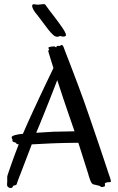

<svg xmlns="http://www.w3.org/2000/svg" viewBox="-20 -917 587 956"><path d="M532.2 -14.2Q532.2 -10.3 527.3 -10Q522.5 -9.8 517.1 -9.8Q514.6 -9.3 512.2 -8.8Q509.8 -7.8 507.1 -7.1Q504.4 -6.3 502 -3.9Q502.9 1 502.7 3.7Q502.4 6.3 502.4 7.8L502 9.8Q500.5 11.7 496.1 12.9Q491.7 14.2 486.8 14.2Q485.8 14.2 483.9 13.7Q480.5 12.7 477.1 8.8Q468.8 6.3 457.5 3.9Q451.7 2.4 444.8 1Q439.5 -0.5 435.5 -6.8Q431.6 -13.2 428.5 -21.7Q425.3 -30.3 422.6 -39.3Q419.9 -48.3 418 -55.2L370.1 -206.1Q359.4 -206.1 343 -205.8Q326.7 -205.6 308.1 -205.3Q289.6 -205.1 270.5 -204.3Q251.5 -203.6 235.8 -203.1L138.2 -198.2L81.1 -48.8Q79.6 -46.4 76.9 -39.1Q74.2 -31.7 71.3 -23.7Q68.4 -15.6 65.9 -8.5Q63.5 -1.5 63 0Q62 3.9 57.1 4.9Q52.2 5.9 48.8 6.8Q45.9 7.8 43.9 12.2Q42 16.6 38.1 18.1Q34.2 20.5 28.3 18.6Q22.5 16.6 18.1 12.2Q14.2 7.3 15.1 -0.2Q16.1 -7.8 16.1 -16.1Q16.1 -24.4 15.9 -31.7Q15.6 -39.1 18.1 -45.9Q19 -48.8 24.2 -64.2Q29.3 -79.6 37.1 -101.3Q44.9 -123 54.2 -148.7Q63.5 -174.3 73.2 -198.2Q64.5 -198.2 61 -203.1Q58.6 -207 55.2 -207.8Q51.8 -208.5 47.9 -210Q43.9 -210.9 42.5 -214.4Q41 -217.8 42 -220.2Q43 -223.1 40.5 -225.1Q38.1 -227.1 38.1 -233.9Q38.1 -236.8 42.7 -239.5Q47.4 -242.2 54.2 -244.1Q61 -246.1 69.6 -247.6Q78.1 -249 85.9 -250Q87.4 -250 89.6 -250Q91.8 -250 94.2 -251Q105 -276.9 118.7 -306.9Q132.3 -336.9 146.7 -368.2Q161.1 -399.4 175.8 -430.7Q190.4 -461.9 203.6 -489.5Q216.8 -517.1 227.8 -540Q238.8 -563 246.1 -578.1Q240.2 -596.2 235.6 -611.3Q231 -626.5 227.5 -637.7Q224.1 -648.9 222.2 -655.5Q220.2 -662.1 220.2 -663.1Q219.7 -664.1 220.2 -665Q221.2 -667.5 225.1 -668Q221.2 -675.3 221.2 -678.7Q221.2 -680.7 222.2 -681.2Q223.1 -682.1 227.1 -683.1Q231 -684.1 235.4 -684.8Q239.7 -685.5 243.7 -685.8Q247.6 -686 249 -686Q249.5 -686 251.5 -685.5Q254.4 -684.6 259.8 -681.2Q260.3 -683.6 261 -684.6Q261.7 -685.5 262.7 -686.5L264.2 -688Q267.1 -689.5 270.5 -688.7Q273.9 -688 276.9 -688Q279.8 -688 281 -690.4Q282.2 -692.9 287.1 -692.9Q293.5 -692.9 297.9 -679.2Q298.3 -676.8 304.7 -660.9Q311 -645 320.8 -619.4Q330.6 -593.8 343.5 -560.1Q356.4 -526.4 370.6 -488.5Q384.8 -450.7 399.2 -410.4Q413.6 -370.1 426.8 -331.1Q454.1 -251.5 472.7 -196.8Q491.2 -142.1 502.7 -107.4Q514.2 -72.8 519.8 -55.7Q525.4 -38.6 526.9 -35.2Q529.3 -27.3 530.8 -22.7Q532.2 -18.1 532.2 -14.2ZM321.8 -348.1Q309.1 -384.3 294.2 -429.2Q279.3 -474.1 265.1 -518.1Q256.8 -496.6 245.1 -466.3Q233.4 -436 220.5 -403.8Q207.5 -371.6 195.3 -340.8Q183.1 -310.1 173.8 -288.1L160.2 -255.9L248 -261.2Q259.3 -261.2 274.9 -261.7Q301.3 -262.2 351.1 -263.2ZM167.5 -839.8Q151.9 -857.9 146.2 -868.9Q140.6 -879.9 140.1 -886Q139.6 -892.1 142.6 -894Q145.5 -896 147.5 -896Q148.4 -896 151.6 -895.5Q154.8 -895 158.4 -894.8Q162.1 -894.5 165.3 -894Q168.5 -893.6 169.4 -893.6Q169.9 -893.6 173.1 -894Q176.3 -894.5 179.9 -894.8Q183.6 -895 186.5 -895.5Q189.5 -896 190.4 -896Q191.4 -896 197.3 -896.5Q203.1 -897 205.6 -893.6Q214.4 -880.9 225.6 -866.2Q236.8 -851.6 248.3 -836.7Q259.8 -821.8 270.5 -807.1Q281.2 -792.5 289.8 -780Q298.3 -767.6 303.5 -757.6Q308.6 -747.6 308.6 -741.7Q308.6 -737.3 301 -735.4Q293.5 -733.4 287.6 -735.8Q279.8 -738.8 275.1 -736.3Q270.5 -733.9 263.7 -733.9Q254.9 -733.9 244.1 -743.7Q233.4 -753.4 221.2 -768.8Q209 -784.2 195.3 -803Q181.6 -821.8 167.5 -839.8Z"/></svg>

Font: Oregano
Style: Regular
Weight: 400
Version: Version 1.000